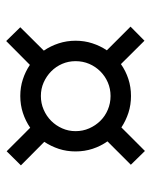

<svg xmlns="http://www.w3.org/2000/svg" viewBox="46 -646 488 620"><g transform="rotate(90 290.0 -336.0)"><path d="M177.5 -336Q177.5 -313 186.2 -292.8Q195 -272.5 210.5 -257.2Q226 -242 246.2 -233Q266.5 -224 290 -224Q313.5 -224 334.2 -233Q355 -242 370.2 -257.2Q385.5 -272.5 394.5 -292.8Q403.5 -313 403.5 -336Q403.5 -359.5 394.5 -380Q385.5 -400.5 370.2 -416Q355 -431.5 334.2 -440.2Q313.5 -449 290 -449Q266.5 -449 246.2 -440.2Q226 -431.5 210.5 -416Q195 -400.5 186.2 -380Q177.5 -359.5 177.5 -336ZM468.5 -113.5 392.5 -189.5Q370.5 -174.5 344.8 -166Q319 -157.5 290 -157.5Q261.5 -157.5 236.2 -165.8Q211 -174 189.5 -188.5L112.5 -112L68 -157.5L143.5 -233.5Q128.5 -255.5 120 -281.5Q111.5 -307.5 111.5 -336Q111.5 -364.5 119.8 -390Q128 -415.5 142.5 -437L66 -513.5L111.5 -558.5L187 -482.5Q209 -498 235 -506.5Q261 -515 290 -515Q318.5 -515 344 -506.8Q369.5 -498.5 391.5 -484L467.5 -560L512 -514.5L436.5 -439Q452 -417 460.5 -391Q469 -365 469 -336Q469 -307.5 460.8 -282.2Q452.5 -257 438 -235L514 -159.5Z"/></g></svg>

Font: Lato
Style: Regular
Weight: 400
Designer: Lukasz Dziedzic with Adam Twardoch and Botio Nikoltchev
Foundry: tyPoland Lukasz Dziedzic
Version: Version 2.015; 2015-08-06; http://www.latofonts.com/